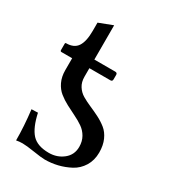

<svg xmlns="http://www.w3.org/2000/svg" viewBox="-156 -695 709 791"><g transform="rotate(30 198.0 -299.0)"><path d="M252.9 -405.8H152.8V-365.2Q152.8 -339.8 164.3 -321.5Q175.8 -303.2 194.3 -292.2Q212.9 -281.2 235.1 -271.7Q257.3 -262.2 279.5 -251Q301.8 -239.7 320.3 -224.9Q338.9 -210 350.3 -184.6Q361.8 -159.2 361.8 -125Q361.8 -87.9 344.5 -59.8Q327.1 -31.7 299.1 -16.8Q271 -2 241.5 5.1Q211.9 12.2 181.2 12.2Q165.5 12.2 127 6.1Q88.4 0 69.8 0Q53.2 0 40 2.9Q40 -64.5 30.8 -140.1L61 -141.1Q74.7 -77.6 100.8 -48.8Q127 -20 182.1 -20Q221.2 -20 250 -43Q278.8 -65.9 278.8 -104Q278.8 -130.4 267.3 -150.4Q255.9 -170.4 237.5 -183.1Q219.2 -195.8 197 -206.5Q174.8 -217.3 152.6 -229Q130.4 -240.7 112.1 -255.4Q93.8 -270 82.3 -293.9Q70.8 -317.9 70.8 -349.1V-405.8H20Q14.2 -405.8 14.2 -412.1V-441.9Q14.2 -446.8 18.1 -446.8Q55.7 -446.8 71.8 -471.2Q87.9 -495.6 87.9 -545.9V-585L152.8 -609.9V-446.8H252Q262.2 -446.8 262.2 -437V-416Q262.2 -405.8 252.9 -405.8Z"/></g></svg>

Font: Common Serif Medium
Style: Regular
Weight: 500
Designer: Philipp H. Poll, Khaled Hosny
Foundry: Stefan Peev, Context Ltd.
Version: Version 1.026